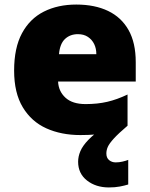

<svg xmlns="http://www.w3.org/2000/svg" viewBox="-20 -583 658 843"><path d="M447 91Q447 110 459 120Q471 130 488 130Q503 130 518 126.5Q533 123 543 119V227Q527 232 506 236Q485 240 458 240Q401 240 362 209.5Q323 179 323 127Q323 104 333 80.5Q343 57 368 31Q393 5 437 -25L540 -31Q500 3 480 25Q460 47 453.5 61.5Q447 76 447 91ZM315 -563Q396 -563 454.5 -535Q513 -507 544.5 -451Q576 -395 576 -310V-225H235Q237 -182 267.5 -154Q298 -126 356 -126Q408 -126 451 -136Q494 -146 540 -168V-31Q500 -10 452.5 0Q405 10 333 10Q249 10 183.5 -19.5Q118 -49 80 -112Q42 -175 42 -273Q42 -373 76.5 -437Q111 -501 172.5 -532Q234 -563 315 -563ZM322 -433Q288 -433 265.5 -412Q243 -391 239 -345H403Q403 -370 393.5 -389.5Q384 -409 366 -421Q348 -433 322 -433Z"/></svg>

Font: Noto Sans Hebrew Black
Style: Regular
Weight: 900
Designer: Monotype Design Team
Foundry: Monotype Imaging Inc.
Version: Version 2.003